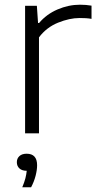

<svg xmlns="http://www.w3.org/2000/svg" viewBox="-20 -566 416 815"><path d="M86.5 0V-541.5H136.5L141.5 -468.5H146Q177 -505.5 224 -525.8Q271 -546 319.5 -546Q346 -546 368.5 -542V-486Q356.5 -488 344 -488.8Q331.5 -489.5 317.5 -489.5Q275.5 -489.5 226.5 -469.8Q177.5 -450 145.5 -407.5V0ZM74.5 229Q83.5 207.5 87.8 190.8Q92 174 93.5 159Q73.5 159 62.5 149Q51.5 139 51.5 122.5Q51.5 106.5 62.5 96.5Q73.5 86.5 93 86.5Q137.5 86.5 137.5 135.5Q137.5 155.5 131 180.5Q124.5 205.5 112 229Z"/></svg>

Font: Encode Sans Semi Expanded Light
Style: Regular
Weight: 300
Width: 6
Designer: Multiple Designers
Foundry: Impallari Type
Version: Version 3.000; ttfautohint (v1.8.3) -l 8 -r 50 -G 200 -x 14 